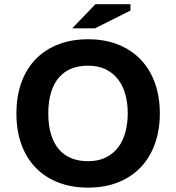

<svg xmlns="http://www.w3.org/2000/svg" viewBox="-20 -857 818 891"><path d="M56.2 0ZM56.2 -330.1Q56.2 -412.1 80.1 -476.3Q104 -540.5 147.7 -584.5Q191.4 -628.4 252.4 -651.6Q313.5 -674.8 388.2 -674.8Q467.3 -674.8 529.1 -649.9Q590.8 -625 633.8 -579.6Q676.8 -534.2 699.2 -470.9Q721.7 -407.7 721.7 -331.1Q721.7 -253.9 699.2 -190.4Q676.8 -127 633.8 -81.5Q590.8 -36.1 529.1 -11.2Q467.3 13.7 388.2 13.7Q313.5 13.7 252.4 -9.5Q191.4 -32.7 147.7 -76.7Q104 -120.6 80.1 -184.6Q56.2 -248.5 56.2 -330.1ZM204.1 -331.1Q204.1 -273.9 217.3 -231.9Q230.5 -189.9 254.6 -162.6Q278.8 -135.3 312.7 -122.1Q346.7 -108.9 388.2 -108.9Q435.5 -108.9 470.5 -126Q505.4 -143.1 528.1 -172.9Q550.8 -202.6 561.8 -243.4Q572.8 -284.2 572.8 -331.1Q572.8 -377.9 561.8 -418.5Q550.8 -459 528.1 -488.5Q505.4 -518.1 470.5 -535.2Q435.5 -552.2 388.2 -552.2Q346.7 -552.2 312.7 -539.1Q278.8 -525.9 254.6 -498.5Q230.5 -471.2 217.3 -429.4Q204.1 -387.7 204.1 -331.1ZM422.9 -837.4H585.4V-808.1L420.9 -725.6H314.9Z"/></svg>

Font: PT Astra Sans
Style: Bold
Weight: 700
Designer: A.Korolkova, I. Chaeva
Foundry: ParaType Ltd
Version: Version 1.001; ttfautohint (v1.6)